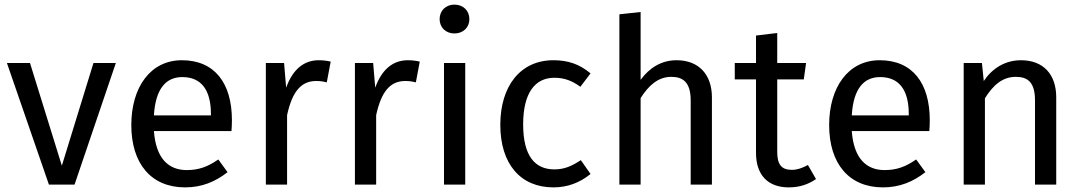

<svg xmlns="http://www.w3.org/2000/svg" viewBox="-20 -800 4687 832"><path d="M482 -527H385L248 -82L110 -527H10L192 0H303Z M894 -300H647C654 -417 700 -466 770 -466C853 -466 894 -409 894 -306ZM985 -279C985 -440 910 -539 768 -539C632 -539 549 -422 549 -258C549 -91 635 12 782 12C855 12 914 -13 966 -54L926 -109C880 -77 841 -63 789 -63C713 -63 656 -110 647 -232H983C984 -244 985 -261 985 -279Z M1361 -539C1297 -539 1248 -499 1220 -420L1211 -527H1132V0H1224V-301C1246 -402 1284 -449 1350 -449C1369 -449 1380 -447 1396 -443L1413 -533C1397 -537 1378 -539 1361 -539Z M1747 -539C1683 -539 1634 -499 1606 -420L1597 -527H1518V0H1610V-301C1632 -402 1670 -449 1736 -449C1755 -449 1766 -447 1782 -443L1799 -533C1783 -537 1764 -539 1747 -539Z M1996 -527H1904V0H1996ZM1949 -780C1911 -780 1885 -753 1885 -717C1885 -682 1911 -655 1949 -655C1988 -655 2014 -682 2014 -717C2014 -753 1988 -780 1949 -780Z M2378 -539C2235 -539 2148 -427 2148 -259C2148 -89 2236 12 2378 12C2439 12 2492 -8 2539 -46L2497 -106C2457 -80 2426 -66 2382 -66C2299 -66 2247 -123 2247 -261C2247 -398 2299 -463 2382 -463C2426 -463 2459 -450 2495 -424L2539 -482C2490 -523 2440 -539 2378 -539Z M2912 -539C2846 -539 2794 -506 2756 -454V-748L2664 -738V0H2756V-375C2791 -430 2832 -467 2889 -467C2939 -467 2973 -444 2973 -365V0H3065V-378C3065 -477 3008 -539 2912 -539Z M3481 -85C3455 -71 3434 -64 3411 -64C3365 -64 3348 -89 3348 -142V-456H3463L3473 -527H3348V-657L3256 -646V-527H3164V-456H3256V-138C3256 -40 3309 12 3398 12C3443 12 3481 0 3516 -24Z M3918 -300H3671C3678 -417 3724 -466 3794 -466C3877 -466 3918 -409 3918 -306ZM4009 -279C4009 -440 3934 -539 3792 -539C3656 -539 3573 -422 3573 -258C3573 -91 3659 12 3806 12C3879 12 3938 -13 3990 -54L3950 -109C3904 -77 3865 -63 3813 -63C3737 -63 3680 -110 3671 -232H4007C4008 -244 4009 -261 4009 -279Z M4404 -539C4335 -539 4279 -503 4243 -449L4235 -527H4156V0H4248V-374C4283 -430 4323 -467 4382 -467C4433 -467 4465 -444 4465 -365V0H4557V-378C4557 -478 4501 -539 4404 -539Z"/></svg>

Font: Fira Math
Style: Regular
Weight: 400
Designer: Xiangdong Zeng
Foundry: Xiangdong Zeng
Version: Version 0.3.4